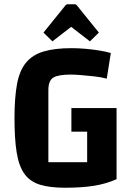

<svg xmlns="http://www.w3.org/2000/svg" viewBox="-20 -866 612 901"><path d="M286 15Q215 15 168.5 1Q122 -13 95.5 -49Q69 -85 58.5 -149Q48 -213 48 -312Q48 -408 60 -472Q72 -536 102.5 -572.5Q133 -609 185 -624.5Q237 -640 317 -640Q346 -640 381.5 -637Q417 -634 449 -628.5Q481 -623 500 -617L481 -497Q455 -504 423 -507.5Q391 -511 361.5 -513.5Q332 -516 311 -516Q254 -516 230.5 -502Q207 -488 207 -443V-105H513L527 -25Q477 -3 420 6Q363 15 286 15ZM389 -30V-248H315V-359H527V-25ZM226 -672 184 -713 285 -838Q290 -846 298 -846H330Q338 -846 343 -838L444 -713L402 -672L314 -740Z"/></svg>

Font: Changa SemiBold
Style: Regular
Weight: 600
Designer: Eduardo Rodriguez Tunni
Foundry: Eduardo Rodriguez Tunni
Version: Version 3.002; ttfautohint (v1.8.2)